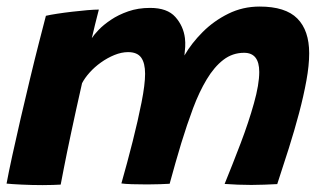

<svg xmlns="http://www.w3.org/2000/svg" viewBox="-22 -542 972 571"><path d="M-2.5 4Q3.5 -28.5 14.5 -79Q25.5 -129.5 39.2 -188.8Q53 -248 67 -306.5Q81 -365 93.8 -414.8Q106.5 -464.5 114.5 -495Q127 -498 148.2 -501.2Q169.5 -504.5 193.2 -507.2Q217 -510 238.2 -511.8Q259.5 -513.5 272 -513.5Q270 -505.5 266.8 -493.2Q263.5 -481 260.5 -468.2Q257.5 -455.5 255 -445Q252.5 -434.5 251 -428.5Q257 -438 271.2 -453Q285.5 -468 307.8 -483Q330 -498 359.2 -508.2Q388.5 -518.5 424.5 -518.5Q475.5 -518.5 499.5 -491.5Q523.5 -464.5 528 -428.5Q529.5 -416 528.8 -402.8Q528 -389.5 526.5 -377Q547.5 -413.5 580.8 -446.8Q614 -480 657 -501.2Q700 -522.5 750 -522.5Q827 -522.5 862.2 -487Q897.5 -451.5 897.5 -383.5Q897.5 -347.5 889.2 -302.2Q881 -257 867.5 -206Q854 -155 837 -101.2Q820 -47.5 802.5 5.5Q784 6.5 764.2 7.2Q744.5 8 725.5 8Q705.5 8 685.5 7.2Q665.5 6.5 646 5Q669.5 -52.5 693.5 -115.5Q717.5 -178.5 733.2 -234.8Q749 -291 749 -328Q749 -385 704 -385Q669.5 -385 642.2 -364Q615 -343 592.8 -306Q570.5 -269 552.2 -220.2Q534 -171.5 517 -116Q508.5 -88 499.8 -57.5Q491 -27 482.5 4.5Q472 5 453.8 5.8Q435.5 6.5 415.5 6.5Q392 6.5 370 5.8Q348 5 339 3.5Q356.5 -58 372.5 -121.2Q388.5 -184.5 399 -237.8Q409.5 -291 409.5 -322.5Q409.5 -354.5 397.8 -370.8Q386 -387 359 -387Q339.5 -387 318.5 -378.5Q297.5 -370 278.2 -356.2Q259 -342.5 244.5 -326.2Q230 -310 222 -294.5Q204 -215 190 -149.2Q176 -83.5 168 -42.2Q160 -1 158.5 7Q153 7.5 135.5 8Q118 8.5 105 8.5Q73 8.5 42.2 7Q11.5 5.5 -2.5 4Z"/></svg>

Font: Grandstander Thin
Style: Bold Italic
Weight: 700
Italic angle: -15°
Version: Version 1.200